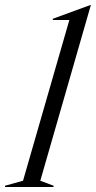

<svg xmlns="http://www.w3.org/2000/svg" viewBox="-71 -747 383 767"><path d="M90 -25 143 -5V0H-51V-5L21 -25L206 -667H140V-672L290 -727H292Z"/></svg>

Font: Nyght Serif Light Italic
Style: Regular
Weight: 300
Italic angle: -16°
Designer: Maksym Kobuzan
Version: Version 0.410